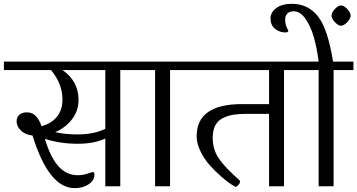

<svg xmlns="http://www.w3.org/2000/svg" viewBox="-33 -972 1864 1002"><path d="M594.7 0V-606.4H698.2V-650.4H439.5H413.1H-12.7V-606.4H233.4Q293 -534.2 293 -452.1Q293 -398.4 264.2 -362.8Q235.4 -327.1 183.6 -313.5Q159.2 -385.7 108.4 -385.7Q82 -385.7 67.9 -373Q53.7 -360.4 53.7 -339.8Q53.7 -310.5 80.1 -287.1Q101.6 -268.6 136.7 -264.6Q221.7 9.8 356.4 9.8Q400.4 9.8 430.2 -10.7Q460 -31.2 460 -61.5Q460 -74.2 450.2 -74.2Q449.2 -74.2 423.8 -65.9Q398.4 -57.6 373 -57.6Q307.6 -57.6 263.7 -114.3Q227.5 -160.2 201.2 -247.1Q283.2 -221.7 372.1 -221.7Q458 -221.7 516.6 -249V0ZM439.5 -606.4H516.6V-299.8Q457 -270.5 372.1 -270.5Q308.6 -270.5 254.9 -282.2Q287.1 -295.9 313.5 -318.4Q377 -374 377 -449.2Q377 -548.8 293 -606.4H413.1Z M854.5 0V-606.4H958V-650.4H672.9V-606.4H776.4V0Z M1219.7 -25.4Q1219.7 -29.3 1214.8 -33.2Q1145.5 -93.8 1111.3 -141.6Q1077.1 -189.5 1077.1 -252Q1077.1 -292 1090.8 -317.9Q1104.5 -343.8 1131.3 -356.4Q1158.2 -369.1 1186.5 -373.5Q1214.8 -377.9 1253.9 -377.9H1371.1V0H1449.2V-606.4H1552.7V-650.4H932.6V-606.4H1371.1V-428.7H1229.5Q993.2 -428.7 993.2 -260.7Q993.2 -223.6 1013.2 -182.6Q1033.2 -141.6 1061.5 -109.9Q1089.8 -78.1 1120.1 -51.8Q1150.4 -25.4 1171.9 -11.2Q1193.4 2.9 1197.3 2.9Q1203.1 2.9 1211.4 -6.8Q1219.7 -16.6 1219.7 -25.4Z M1746.1 -943.4Q1731.4 -943.4 1714.4 -924.8Q1697.3 -906.2 1697.3 -890.6Q1697.3 -875 1714.8 -856.4Q1732.4 -837.9 1746.1 -837.9Q1761.7 -837.9 1779.3 -856.4Q1796.9 -875 1796.9 -890.6Q1796.9 -906.2 1779.3 -924.8Q1761.7 -943.4 1746.1 -943.4ZM1705.1 -650.4Q1677.7 -822.3 1626 -887.2Q1574.2 -952.1 1490.2 -952.1Q1439.5 -952.1 1409.2 -930.2Q1378.9 -908.2 1378.9 -875Q1378.9 -840.8 1402.3 -821.8Q1425.8 -802.7 1456.1 -802.7Q1471.7 -802.7 1471.7 -811.5L1462.9 -830.1Q1455.1 -848.6 1455.1 -870.1Q1455.1 -888.7 1466.3 -900.9Q1477.5 -913.1 1500 -913.1Q1534.2 -913.1 1561.5 -873.5Q1588.9 -834 1605 -777.3Q1621.1 -720.7 1629.9 -650.4ZM1708 0V-606.4H1811.5V-650.4H1526.4V-606.4H1629.9V0Z"/></svg>

Font: Kurale
Style: Regular
Weight: 400
Version: 1.0; ttfautohint (v1.3)